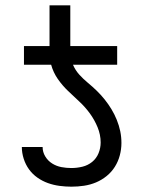

<svg xmlns="http://www.w3.org/2000/svg" viewBox="-20 -693 540 721"><path d="M248 8Q226 8 203.5 5Q181 2 160 -5.5Q139 -13 120.5 -26Q102 -39 89 -57Q76 -75 69 -97Q62 -119 62 -141H140Q140 -122 150 -105.5Q160 -89 176 -79Q192 -69 210.5 -65.5Q229 -62 248 -62Q269 -62 289.5 -67Q310 -72 326 -85Q342 -98 350 -117.5Q358 -137 358 -158Q358 -187 346.5 -215Q335 -243 317.5 -267Q300 -291 278.5 -311Q257 -331 235.5 -351.5Q214 -372 197 -396.5Q180 -421 172 -450H70V-520H166V-673H244V-520H420V-450H254Q263 -429 278 -412.5Q293 -396 310 -382Q327 -368 343 -352.5Q359 -337 373 -319.5Q387 -302 398.5 -283Q410 -264 418.5 -243Q427 -222 431.5 -200.5Q436 -179 436 -156Q436 -133 430 -110Q424 -87 411.5 -67Q399 -47 380.5 -32Q362 -17 340.5 -8Q319 1 295.5 4.5Q272 8 248 8Z"/></svg>

Font: Iosevka Algr
Style: Regular
Weight: 400
Monospace: yes
Designer: Belleve Invis
Foundry: Belleve Invis
Version: Version 26.0.2; ttfautohint (v1.8.3)